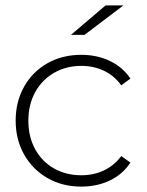

<svg xmlns="http://www.w3.org/2000/svg" viewBox="-20 -687 543 711"><path d="M38 -240Q38 -311 69.5 -366.5Q101 -422 156 -453Q211 -484 281 -484Q339 -484 386.5 -461.5Q434 -439 463 -396L429 -371Q403 -407 365 -425Q327 -443 281 -443Q225 -443 180.5 -417.5Q136 -392 110.5 -346Q85 -300 85 -240Q85 -180 110.5 -134Q136 -88 180.5 -63Q225 -38 281 -38Q327 -38 365 -56Q403 -74 429 -109L463 -85Q434 -41 386.5 -18.5Q339 4 281 4Q211 4 156 -27.5Q101 -59 69.5 -114.5Q38 -170 38 -240ZM371 -667H437L293 -558H243Z"/></svg>

Font: Montserrat Ace
Style: Light
Weight: 300
Designer: Julieta Ulanovsky
Foundry: Julieta Ulanovsky
Version: Version 1